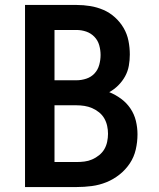

<svg xmlns="http://www.w3.org/2000/svg" viewBox="-20 -755 640 775"><path d="M81 0V-735H289Q317 -735 344.5 -730.5Q372 -726 397.5 -715Q423 -704 444 -685Q465 -666 479 -642Q493 -618 498.5 -590.5Q504 -563 504 -535Q504 -512 500 -489.5Q496 -467 485 -447Q474 -427 457.5 -410.5Q441 -394 421 -383Q446 -373 468.5 -356.5Q491 -340 506.5 -317Q522 -294 528.5 -267Q535 -240 535 -213Q535 -182 528 -151.5Q521 -121 504 -95.5Q487 -70 462.5 -50.5Q438 -31 409.5 -19.5Q381 -8 350.5 -4Q320 0 289 0ZM200 -431H289Q309 -431 328.5 -437.5Q348 -444 361.5 -458.5Q375 -473 380.5 -493Q386 -513 386 -533Q386 -553 380.5 -572.5Q375 -592 361 -606.5Q347 -621 328 -627.5Q309 -634 289 -634H200ZM200 -101H289Q305 -101 321 -103Q337 -105 352 -111.5Q367 -118 380 -128.5Q393 -139 401 -152.5Q409 -166 412.5 -182.5Q416 -199 416 -215Q416 -215 416 -215Q416 -215 416 -215Q416 -231 412.5 -247Q409 -263 401 -277Q393 -291 380 -301.5Q367 -312 352 -318.5Q337 -325 321 -327.5Q305 -330 289 -330H200Z"/></svg>

Font: Iosevka Custom Extended
Style: Bold
Weight: 700
Width: 7
Monospace: yes
Designer: Belleve Invis
Foundry: Belleve Invis
Version: Version 11.2.4; ttfautohint (v1.8.4)